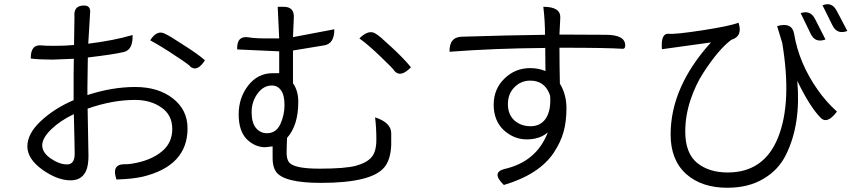

<svg xmlns="http://www.w3.org/2000/svg" viewBox="-20 -822 4040 905"><path d="M393 -310 397 -88Q397 -25 375 1Q354 28 312 28Q251 28 180 -22Q109 -73 109 -132Q109 -192 172 -251Q236 -311 327 -350V-472Q328 -520 328 -545L228 -541Q167 -541 125 -546Q124 -614 176 -608Q186 -606 238 -606Q290 -606 329 -610Q331 -720 331 -744Q326 -796 376 -796Q406 -796 405 -766L396 -616Q517 -631 605 -657Q607 -587 564 -577Q520 -566 394 -551Q392 -453 392 -408V-374Q509 -412 617 -412Q726 -412 795 -358Q864 -304 864 -217Q864 -40 652 11Q603 22 529 24Q504 -47 566 -48Q588 -47 621 -54Q696 -69 744 -109Q792 -149 792 -214Q792 -280 741 -315Q691 -351 616 -351Q510 -351 393 -310ZM688 -632Q721 -685 761 -661Q778 -654 845 -610Q913 -567 946 -538Q910 -481 877 -508Q876 -514 810 -557Q745 -601 688 -632ZM219 -75Q260 -47 296 -47Q332 -47 332 -97Q332 -132 328 -284Q263 -253 221 -212Q179 -171 179 -137Q179 -103 219 -75Z M1296 -641 1289 -790H1317Q1367 -790 1365 -740L1361 -647L1556 -684Q1556 -615 1507 -608L1361 -584V-430Q1386 -394 1386 -342Q1386 -231 1333 -172Q1331 -128 1331 -101Q1331 -74 1341 -59Q1362 -27 1485 -27Q1608 -27 1659 -41Q1711 -56 1732 -82Q1754 -108 1754 -164Q1754 -221 1748 -269Q1824 -244 1824 -194V-138Q1821 -69 1792 -34Q1732 40 1492 40Q1316 40 1280 -14Q1265 -37 1265 -75V-132L1230 -128Q1182 -128 1143 -166Q1105 -205 1105 -283Q1105 -361 1150 -419Q1195 -477 1265 -477H1296V-580L1098 -589Q1095 -655 1152 -646Q1179 -641 1230 -641ZM1674 -641Q1720 -687 1754 -661Q1763 -658 1823 -602Q1883 -547 1917 -505Q1868 -454 1839 -488Q1833 -499 1774 -555Q1716 -611 1674 -641ZM1238 -194Q1281 -194 1301 -236Q1321 -279 1321 -327Q1321 -375 1304 -397Q1288 -419 1261 -419Q1222 -419 1194 -381Q1166 -343 1166 -293Q1166 -243 1187 -218Q1208 -194 1238 -194Z M2549 -658Q2549 -723 2541 -790Q2622 -790 2621 -740L2617 -659H2638Q2638 -659 2835 -658Q2927 -658 2927 -608Q2927 -592 2916 -592Q2835 -597 2637 -597Q2637 -597 2617 -597Q2617 -522 2619 -428Q2650 -377 2650 -312Q2650 -248 2636 -199Q2622 -150 2590 -102Q2522 0 2355 50Q2295 -8 2356 -25Q2509 -59 2562 -198Q2524 -165 2463 -165Q2402 -165 2354 -209Q2307 -254 2307 -328Q2307 -402 2357 -451Q2408 -501 2479 -501Q2518 -501 2551 -487L2550 -596Q2306 -594 2099 -578Q2097 -648 2158 -649Q2380 -656 2549 -658ZM2374 -331Q2374 -283 2404 -255Q2435 -227 2481 -227Q2528 -227 2553 -264Q2578 -302 2573 -371Q2550 -442 2479 -442Q2436 -442 2405 -411Q2374 -380 2374 -331Z M3331 -622 3100 -590Q3094 -665 3131 -663Q3160 -659 3290 -679Q3420 -699 3461 -715Q3482 -652 3429 -635H3428Q3368 -591 3296 -480Q3259 -424 3234 -349Q3210 -275 3210 -202Q3210 -100 3266 -54Q3322 -9 3410 -9Q3581 -9 3647 -173Q3714 -338 3667 -620L3643 -699Q3713 -719 3723 -663Q3746 -524 3834 -399Q3873 -343 3925 -296Q3878 -233 3846 -269Q3796 -321 3738 -441Q3756 -237 3685 -93Q3649 -20 3578 21Q3508 63 3408 63Q3287 63 3214 -2Q3141 -68 3141 -188Q3141 -412 3331 -622ZM3754 -760Q3800 -776 3822 -732L3871 -636Q3822 -618 3801 -663L3754 -760ZM3857 -797Q3901 -815 3924 -771L3974 -676Q3926 -658 3904 -702L3857 -797Z"/></svg>

Font: Swei Half Moon CJK TC
Style: DemiLight
Weight: 350
Version: Version 2.125